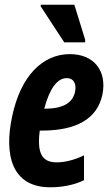

<svg xmlns="http://www.w3.org/2000/svg" viewBox="-20 -786 459 816"><path d="M253 -606H342V-617L296 -766H153V-759ZM194 10C244 10 296 0 337 -20V-126C295 -105 253 -96 222 -96C161 -96 136 -130 149 -231H158C305 -231 393 -281 415 -383C436 -484 380 -556 277 -556C161 -556 68 -463 32 -293C-4 -127 30 10 194 10ZM264 -454C293 -454 306 -430 299 -396C289 -348 247 -324 170 -324H168C191 -410 223 -454 264 -454Z"/></svg>

Font: Noto Sans ExtraCondensed
Style: Bold Italic
Weight: 700
Width: 2
Italic angle: -12°
Designer: Monotype Design Team
Foundry: Monotype Imaging Inc.
Version: Version 2.013